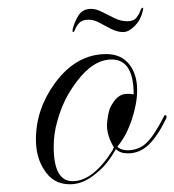

<svg xmlns="http://www.w3.org/2000/svg" viewBox="-20 -468 451 497"><path d="M161 9Q117 9 94 -29Q73 -61 73 -107Q73 -186 123 -254Q178 -328 255 -328Q294 -328 315 -301Q335 -275 335 -235Q335 -217 331.5 -198Q328 -179 321 -158Q306 -114 284 -89L286 -86Q296 -79 310 -79Q339 -79 359 -98Q379 -117 404 -166Q405 -170 408 -170Q410 -170 411 -167.5Q412 -165 410 -161Q389 -117 365.5 -94Q342 -71 311 -71Q291 -71 280 -82Q270 -64 258 -48.5Q246 -33 231 -21Q197 9 161 9ZM168 1Q221 1 272 -80Q272 -83 275 -86Q257 -116 257 -143Q257 -144 257 -147.5Q257 -151 258 -157Q259 -168 262 -179.5Q265 -191 272 -201Q287 -225 308 -225H317Q321 -224 323 -224Q325 -224 326 -224Q326 -314 269 -314Q221 -314 178 -256Q143 -210 128 -153Q119 -122 119 -88Q119 1 168 1ZM169 -385Q167 -385 168 -392Q173 -412 183.5 -428.5Q194 -445 216 -445Q229 -445 244.5 -437Q260 -429 276.5 -421Q293 -413 309 -413Q326 -413 333 -422Q340 -431 343 -439.5Q346 -448 349 -448Q351 -448 350.5 -444Q350 -440 349 -438Q344 -416 328.5 -400.5Q313 -385 299 -385Q284 -385 268 -393Q252 -401 237.5 -409Q223 -417 210 -417Q193 -417 185.5 -409Q178 -401 175 -393Q172 -385 169 -385Z"/></svg>

Font: Imperial Script
Style: Regular
Weight: 400
Designer: Robert E. Leuschke
Foundry: Robert E. Leuschke
Version: Version 1.010; ttfautohint (v1.8.3)